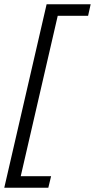

<svg xmlns="http://www.w3.org/2000/svg" viewBox="-24 -770 444 898"><path d="M-4 108 194 -750H400L388 -696H246L73 54H215L202 108Z"/></svg>

Font: Instrument Sans Condensed
Style: Italic
Weight: 400
Width: 3
Italic angle: -13°
Designer: Rodrigo Fuenzalida
Foundry: fragTYPE
Version: Version 1.000;gftools[0.9.28]